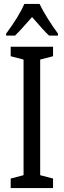

<svg xmlns="http://www.w3.org/2000/svg" viewBox="-20 -950 323 970"><path d="M34 0V-48L99 -65V-649L34 -666V-714H248V-666L183 -649V-65L248 -48V0ZM273 -780V-770H228Q201 -795 142 -864L127 -847Q80 -793 56 -770H11V-780Q76 -868 103 -930H180Q195 -898 221 -856.5Q247 -815 273 -780Z"/></svg>

Font: Noto Sans UI Cond
Style: Regular
Weight: 400
Width: 3
Designer: Monotype Design Team
Foundry: Monotype Imaging Inc.
Version: Version 1.001